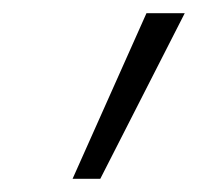

<svg xmlns="http://www.w3.org/2000/svg" viewBox="-20 -705 306 291"><path d="M90 -434 202 -685H260L132 -434Z"/></svg>

Font: Fira Sans Condensed Light
Style: Italic
Weight: 300
Width: 3
Italic angle: -8°
Designer: Carrois Corporate & Edenspiekermann AG
Foundry: Carrois Corporate GbR & Edenspiekermann AG
Version: Version 4.203